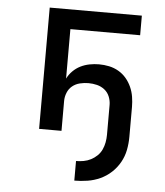

<svg xmlns="http://www.w3.org/2000/svg" viewBox="-52 -566 704 820"><g transform="rotate(5 300.0 -156.5)"><path d="M297 207V123Q313 123 329.5 120Q346 117 360.5 109.5Q375 102 387 90.5Q399 79 406 64Q413 49 416 32.5Q419 16 419 0V-128Q419 -146 412 -163.5Q405 -181 390.5 -192.5Q376 -204 358 -208.5Q340 -213 321 -213Q303 -213 284.5 -208.5Q266 -204 252 -192.5Q238 -181 231 -163.5Q224 -146 224 -128V0H128V-520H523V-436H224V-224Q233 -242 247.5 -256.5Q262 -271 280 -280Q298 -289 318.5 -293Q339 -297 359 -297Q381 -297 402.5 -292.5Q424 -288 443 -277Q462 -266 476 -249.5Q490 -233 499 -213Q508 -193 511.5 -171Q515 -149 515 -128V0Q515 29 509.5 57Q504 85 490 110Q476 135 455 154.5Q434 174 408 186Q382 198 353.5 202.5Q325 207 297 207Z"/></g></svg>

Font: Iosevka Custom Medium Extended
Style: Regular
Weight: 500
Width: 7
Monospace: yes
Designer: Belleve Invis
Foundry: Belleve Invis
Version: Version 11.2.4; ttfautohint (v1.8.4)